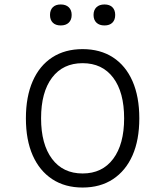

<svg xmlns="http://www.w3.org/2000/svg" viewBox="-20 -826 740 860"><path d="M350 14Q271 14 214 -23.5Q157 -61 126.5 -130Q96 -199 96 -296Q96 -393 126.5 -462.5Q157 -532 214 -569Q271 -606 350 -606Q429 -606 486 -569Q543 -532 573.5 -462.5Q604 -393 604 -296Q604 -199 573.5 -130Q543 -61 486 -23.5Q429 14 350 14ZM350 -49Q438 -49 487 -114.5Q536 -180 536 -296Q536 -413 487 -478Q438 -543 350 -543Q262 -543 213 -478Q164 -413 164 -296Q164 -180 213 -114.5Q262 -49 350 -49ZM252 -712Q229 -712 216.5 -724.5Q204 -737 204 -759Q204 -781 216.5 -793.5Q229 -806 252 -806Q275 -806 288 -793.5Q301 -781 301 -759Q301 -737 288 -724.5Q275 -712 252 -712ZM448 -712Q425 -712 412 -724.5Q399 -737 399 -759Q399 -781 412 -793.5Q425 -806 448 -806Q471 -806 483.5 -793.5Q496 -781 496 -759Q496 -737 483.5 -724.5Q471 -712 448 -712Z"/></svg>

Font: Martian Mono SemiExpanded ExtraLight
Style: Regular
Weight: 250
Monospace: yes
Version: Version 0.930